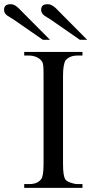

<svg xmlns="http://www.w3.org/2000/svg" viewBox="-93 -915 446 935"><path d="M24.9 0V-18.6H48.8Q69.3 -18.6 83.5 -24.2Q97.7 -29.8 107.4 -42.5Q119.1 -56.2 119.1 -117.7V-545.4Q119.1 -562.5 118.9 -574.5Q118.7 -586.4 117.7 -595Q116.7 -603.5 114.5 -609.4Q112.3 -615.2 108.4 -619.6Q99.1 -631.3 82.5 -637.9Q65.9 -644.5 48.8 -644.5H24.9V-662.1H308.6V-644.5H284.7Q245.6 -644.5 226.1 -620.6Q220.7 -612.3 217.3 -593.8Q213.9 -575.2 213.9 -545.4V-117.7Q213.9 -85.4 216.8 -67.9Q219.7 -50.3 225.1 -41.5Q227.5 -37.6 233.9 -33.4Q240.2 -29.3 248.8 -26.1Q257.3 -22.9 266.6 -20.8Q275.9 -18.6 284.7 -18.6H308.6V0ZM115.7 -721.2 -28.8 -821.3Q-36.1 -826.2 -44.2 -830.6Q-52.2 -835 -58.6 -839.8Q-64.9 -844.7 -69.1 -851.1Q-73.2 -857.4 -73.2 -867.2Q-73.2 -880.4 -65.7 -887.5Q-58.1 -894.5 -41 -894.5Q-25.4 -894.5 -12.2 -883.5Q1 -872.6 11.7 -860.8L150.4 -721.2ZM295.9 -721.2 151.4 -821.3Q144 -826.2 136.2 -830.6Q128.4 -835 122.1 -839.8Q115.7 -844.7 111.6 -851.1Q107.4 -857.4 107.4 -867.2Q107.4 -880.4 114.7 -887.5Q122.1 -894.5 139.2 -894.5Q147.9 -894.5 155 -891.4Q162.1 -888.2 168.7 -883.5Q175.3 -878.9 181.2 -872.8Q187 -866.7 192.9 -860.8L331.5 -721.2Z"/></svg>

Font: Doulos SIL Compact
Style: Regular
Weight: 400
Designer: Walt Agee, Victor Gaultney, Peter Martin, Debbi Hosken
Foundry: SIL International
Version: Version 4.110; 2011; Maintenance release ; LnSpcTght